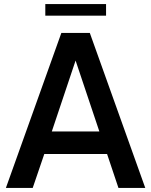

<svg xmlns="http://www.w3.org/2000/svg" viewBox="-20 -925 744 945"><path d="M141 0H9L282 -763H422L695 0H563L507 -167H198ZM352 -627 235 -278H469ZM502 -848H203V-905H502Z"/></svg>

Font: Open Sauce One SemiBold
Style: Regular
Weight: 600
Designer: Alfredo Marco Pradil
Foundry: Creative Sauce Fz LLC
Version: Version 1.477